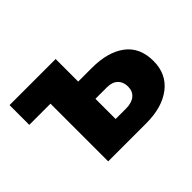

<svg xmlns="http://www.w3.org/2000/svg" viewBox="-110 -702 894 894"><g transform="rotate(-45 337.5 -255.0)"><path d="M162 0V-380H22.5V-510H326V-361.5H415.5Q521 -361.5 581.5 -316Q642 -270.5 642 -181Q642 -96 580 -48Q518 0 413 0ZM326 -115H394Q432 -115 453 -132.2Q474 -149.5 474 -181Q474 -211.5 455.2 -229.8Q436.5 -248 402 -248H326Z"/></g></svg>

Font: Geologica
Style: Bold
Weight: 700
Designer: Sindre Bremnes, Frode Helland
Foundry: Monokrom Skriftforlag AS
Version: Version 1.010; ttfautohint (v1.8.4.7-5d5b);gftools[0.9.28]